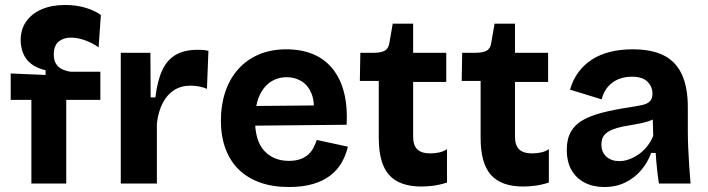

<svg xmlns="http://www.w3.org/2000/svg" viewBox="-20 -737 2842 771"><path d="M106 0V-336H23V-442L163 -436V-455Q128 -463 105.5 -480.5Q83 -498 73 -523Q63 -548 63 -576Q63 -619 85 -650.5Q107 -682 147 -699.5Q187 -717 241 -717Q287 -717 324.5 -705.5Q362 -694 385 -677L376 -547Q352 -564 322 -575Q292 -586 265 -586Q235 -586 215.5 -570Q196 -554 196 -518Q196 -493 206.5 -478.5Q217 -464 232.5 -457.5Q248 -451 263 -449H383V-336H246V0Z M465 0V-254V-525H584L585 -346H604Q612 -413 631.5 -455Q651 -497 686 -517Q721 -537 773 -537Q782 -537 792.5 -536.5Q803 -536 817 -533L811 -380Q796 -387 778 -390Q760 -393 746 -393Q707 -393 679 -375Q651 -357 633.5 -323.5Q616 -290 610 -242V0Z M1140 14Q1075 14 1024.5 -4Q974 -22 939 -56Q904 -90 885.5 -140Q867 -190 867 -253Q867 -315 884.5 -367.5Q902 -420 936 -458.5Q970 -497 1019 -518Q1068 -539 1130 -539Q1190 -539 1237 -519.5Q1284 -500 1315.5 -461Q1347 -422 1361.5 -365.5Q1376 -309 1372 -236L960 -232V-311L1289 -314L1238 -274Q1245 -327 1231 -361Q1217 -395 1190.5 -411Q1164 -427 1132 -427Q1094 -427 1065 -407Q1036 -387 1020 -348.5Q1004 -310 1004 -256Q1004 -171 1041.5 -131Q1079 -91 1140 -91Q1168 -91 1187.5 -98.5Q1207 -106 1219.5 -118Q1232 -130 1239.5 -145Q1247 -160 1252 -175L1377 -148Q1368 -111 1350.5 -81.5Q1333 -52 1304 -30.5Q1275 -9 1234.5 2.5Q1194 14 1140 14Z M1672 12Q1584 12 1542.5 -34.5Q1501 -81 1501 -183V-412H1425L1427 -525H1480Q1511 -525 1526 -534Q1541 -543 1544 -567L1557 -642H1639V-525H1772V-408H1639V-189Q1639 -153 1656 -137Q1673 -121 1708 -121Q1727 -121 1744.5 -125Q1762 -129 1775 -138V-4Q1744 6 1718 9Q1692 12 1672 12Z M2081 12Q1993 12 1951.5 -34.5Q1910 -81 1910 -183V-412H1834L1836 -525H1889Q1920 -525 1935 -534Q1950 -543 1953 -567L1966 -642H2048V-525H2181V-408H2048V-189Q2048 -153 2065 -137Q2082 -121 2117 -121Q2136 -121 2153.5 -125Q2171 -129 2184 -138V-4Q2153 6 2127 9Q2101 12 2081 12Z M2406 14Q2362 14 2328 -3.5Q2294 -21 2275 -54Q2256 -87 2256 -136Q2256 -179 2272.5 -208Q2289 -237 2321 -255Q2353 -273 2400 -285Q2447 -297 2507 -306Q2539 -311 2559.5 -315.5Q2580 -320 2590 -330.5Q2600 -341 2600 -361Q2600 -389 2580 -409Q2560 -429 2517 -429Q2488 -429 2463.5 -419Q2439 -409 2421.5 -389Q2404 -369 2396 -338L2269 -377Q2281 -418 2303.5 -448Q2326 -478 2358 -498.5Q2390 -519 2431 -529Q2472 -539 2520 -539Q2597 -539 2645.5 -514.5Q2694 -490 2718 -438.5Q2742 -387 2742 -306V-216Q2742 -181 2743.5 -145Q2745 -109 2747.5 -72.5Q2750 -36 2753 0H2626Q2622 -25 2618.5 -57.5Q2615 -90 2613 -123H2595Q2581 -85 2555 -54Q2529 -23 2491.5 -4.5Q2454 14 2406 14ZM2467 -90Q2486 -90 2505.5 -97Q2525 -104 2543.5 -116.5Q2562 -129 2577.5 -148Q2593 -167 2603 -191L2601 -275L2624 -270Q2606 -257 2582 -249.5Q2558 -242 2532.5 -238Q2507 -234 2482 -229Q2457 -224 2437.5 -216Q2418 -208 2406.5 -194.5Q2395 -181 2395 -157Q2395 -126 2415 -108Q2435 -90 2467 -90Z"/></svg>

Font: Bricolage Grotesque
Style: Bold
Weight: 700
Designer: Mathieu Triay
Foundry: Atelier Triay
Version: Version 1.001;gftools[0.9.33.dev8+g029e19f]